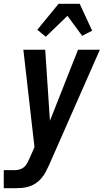

<svg xmlns="http://www.w3.org/2000/svg" viewBox="-47 -784 567 1019"><path d="M-27 215V119H30Q43 119 56.5 115.5Q70 112 80.5 103Q91 94 97.5 81.5Q104 69 110 56L136 -3L77 -520H193L218 -143L367 -520H483L212 95Q204 113 194.5 130.5Q185 148 171.5 163.5Q158 179 141 190Q124 201 105.5 206.5Q87 212 68 213.5Q49 215 30 215ZM196 -589 151 -626 264 -764H376L442 -621L389 -594L311 -700Z"/></svg>

Font: Iosevka SS18
Style: Bold Italic
Weight: 700
Italic angle: -9°
Monospace: yes
Designer: Belleve Invis
Foundry: Belleve Invis
Version: Version 25.1.1; ttfautohint (v1.8.4)